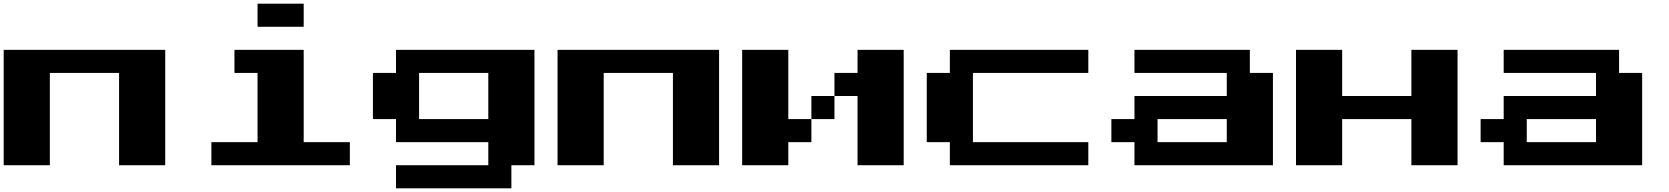

<svg xmlns="http://www.w3.org/2000/svg" viewBox="-20 -1020 9040 1040"><path d="M0 -437.5V-750H437.5H875V-437.5V-125H750H625V-375V-625H437.5H250V-375V-125H125H0Z M1250 -687.5V-750H1437.5H1625V-500V-250H1750H1875V-187.5V-125H1500H1125V-187.5V-250H1250H1375V-437.5V-625H1312.5H1250ZM1375 -937.5V-1000H1500H1625V-937.5V-875H1500H1375Z M2125 -687.5V-750H2500H2875V-437.5V-125H2812.5H2750V-62.5V0H2437.5H2125V-62.5V-125H2375H2625V-187.5V-250H2375H2125V-312.5V-375H2062.5H2000V-500V-625H2062.5H2125ZM2625 -500V-625H2437.5H2250V-500V-375H2437.5H2625Z M3000 -437.5V-750H3437.5H3875V-437.5V-125H3750H3625V-375V-625H3437.5H3250V-375V-125H3125H3000Z M4000 -437.5V-750H4125H4250V-562.5V-375H4312.5H4375V-437.5V-500H4437.5H4500V-562.5V-625H4562.5H4625V-687.5V-750H4750H4875V-437.5V-125H4750H4625V-312.5V-500H4562.5H4500V-437.5V-375H4437.5H4375V-312.5V-250H4312.5H4250V-187.5V-125H4125H4000Z M5125 -687.5V-750H5500H5875V-687.5V-625H5562.5H5250V-437.5V-250H5562.5H5875V-187.5V-125H5500H5125V-187.5V-250H5062.5H5000V-437.5V-625H5062.5H5125Z M6125 -687.5V-750H6437.5H6750V-687.5V-625H6812.5H6875V-375V-125H6500H6125V-187.5V-250H6062.5H6000V-312.5V-375H6062.5H6125V-437.5V-500H6375H6625V-562.5V-625H6375H6125ZM6625 -312.5V-375H6437.5H6250V-312.5V-250H6437.5H6625Z M7000 -437.5V-750H7125H7250V-625V-500H7437.5H7625V-625V-750H7750H7875V-437.5V-125H7750H7625V-250V-375H7437.5H7250V-250V-125H7125H7000Z M8125 -687.5V-750H8437.5H8750V-687.5V-625H8812.5H8875V-375V-125H8500H8125V-187.5V-250H8062.5H8000V-312.5V-375H8062.5H8125V-437.5V-500H8375H8625V-562.5V-625H8375H8125ZM8625 -312.5V-375H8437.5H8250V-312.5V-250H8437.5H8625Z"/></svg>

Font: Press Start 2P
Style: Regular
Weight: 500
Monospace: yes
Version: Version 2.14